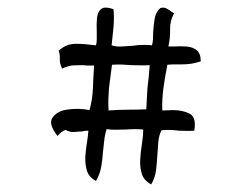

<svg xmlns="http://www.w3.org/2000/svg" viewBox="-20 -776 653 504"><path d="M507 -615Q492 -610 480.5 -608.5Q469 -607 458 -607Q448 -607 439 -607Q430 -607 419 -606V-604Q413 -574 409 -545Q405 -516 406 -486Q413 -486 420 -486.5Q427 -487 434 -487Q460 -487 478 -477.5Q496 -468 490 -433Q478 -432 467.5 -432.5Q457 -433 448 -433Q443 -434 441 -434H440Q431 -435 422 -435Q413 -435 404 -434Q397 -421 395.5 -402Q394 -383 393 -368Q392 -348 389.5 -328.5Q387 -309 377 -292Q358 -302 352.5 -319Q347 -336 348 -356Q349 -376 352 -394Q353 -399 353 -402Q356 -420 356 -436Q345 -437 333.5 -437Q322 -437 311 -436Q298 -436 285.5 -435.5Q273 -435 260 -437Q255 -422 253.5 -406Q252 -390 250 -374Q249 -356 245.5 -337Q242 -318 232 -301Q213 -311 208 -328.5Q203 -346 204 -365Q205 -382 208 -400Q211 -418 212 -433Q208 -433 203.5 -432.5Q199 -432 195 -431Q184 -430 173.5 -429.5Q163 -429 152 -435Q142 -432 131 -419Q106 -451 118 -467.5Q130 -484 154 -488Q185 -493 215 -487Q223 -516 224 -545.5Q225 -575 227 -604Q218 -604 211 -604Q204 -604 198 -605Q185 -605 173 -604.5Q161 -604 143 -596Q139 -605 138 -609.5Q137 -614 137 -620Q137 -625 137 -629Q137 -633 134 -643Q147 -654 157.5 -657.5Q168 -661 180 -661Q191 -661 203.5 -660Q216 -659 232 -657Q234 -664 234 -673.5Q234 -683 234 -693Q233 -711 234.5 -727.5Q236 -744 245 -752Q254 -760 278 -752Q280 -727 278 -705Q276 -683 273 -657Q285 -653 300 -654Q315 -655 330 -656Q336 -657 341.5 -657.5Q347 -658 352 -658Q359 -658 365.5 -658Q372 -658 379 -657Q381 -664 381.5 -672.5Q382 -681 382 -691Q383 -709 386 -727Q389 -745 401 -755Q410 -757 415.5 -754.5Q421 -752 428 -747L430 -745Q430 -746 437 -741Q426 -722 426.5 -699Q427 -676 422 -654Q425 -654 429 -654Q433 -654 437 -654Q452 -655 468.5 -654Q485 -653 496 -644.5Q507 -636 507 -615ZM373 -605Q359 -604 347.5 -604.5Q336 -605 324 -605Q312 -606 300 -606.5Q288 -607 274 -606Q272 -590 270 -575.5Q268 -561 266 -544Q265 -531 264.5 -517Q264 -503 265 -486Q290 -488 313.5 -488Q337 -488 364 -489Q365 -503 365.5 -517Q366 -531 367 -544Q369 -560 370.5 -575Q372 -590 373 -605Z"/></svg>

Font: Yuji Syuku
Style: Regular
Weight: 400
Designer: Kataoka Yuji
Foundry: Kinuta Font Factory
Version: Version 3.002